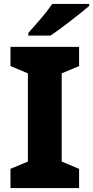

<svg xmlns="http://www.w3.org/2000/svg" viewBox="-20 -951 471 971"><path d="M380 0H33V-97L121 -134V-580L33 -617V-714H380V-617L292 -580V-134L380 -97ZM431 -921Q415 -907 390 -887Q365 -867 336.5 -845Q308 -823 281.5 -803.5Q255 -784 235 -771H123V-784Q139 -803 162 -828.5Q185 -854 207 -881.5Q229 -909 244 -931H431Z"/></svg>

Font: Noto Sans Bengali ExtraBold
Style: Regular
Weight: 800
Designer: Jelle Bosma - Monotype Design Team
Foundry: Monotype Imaging Inc.
Version: Version 2.003; ttfautohint (v1.8.4.7-5d5b)